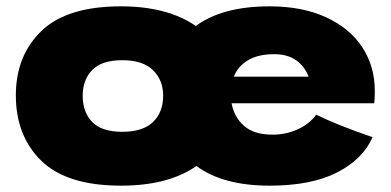

<svg xmlns="http://www.w3.org/2000/svg" viewBox="-20 -576 1233 606"><path d="M1037 -250H711Q719 -206 750.5 -178.5Q782 -151 840 -151Q882 -151 919 -167.5Q956 -184 978 -214Q1045 -181 1156 -143Q1125 -73 1043.5 -31.5Q962 10 831 10Q684 10 600 -52Q511 10 362 10Q191 10 110.5 -68.5Q30 -147 30 -275Q30 -400 110.5 -478Q191 -556 362 -556Q508 -556 598 -494Q682 -556 831 -556Q933 -556 1008 -522Q1083 -488 1123 -427.5Q1163 -367 1163 -289Q1163 -263 1161 -250ZM718 -334H954Q942 -366 915 -385.5Q888 -405 845 -405Q795 -405 763 -386Q731 -367 718 -334ZM495 -274Q495 -323 463 -354.5Q431 -386 366 -386Q301 -386 271 -355Q241 -324 241 -274Q241 -222 271 -191Q301 -160 366 -160Q431 -160 463 -191Q495 -222 495 -274Z"/></svg>

Font: Mantou Sans
Style: Regular
Weight: 400
Designer: Mant0u / artakana
Foundry: Mant0u / artakana
Version: Version 1.001;October 22, 2023;FontCreator 14.0.0.2901 64-bi